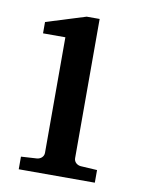

<svg xmlns="http://www.w3.org/2000/svg" viewBox="-64 -539 430 584"><g transform="rotate(10 151.5 -246.5)"><path d="M34 0H269V-39L218 -42C207 -43 197 -51 197 -63V-493H157L35 -455V-420H104V-63C104 -51 94 -43 83 -42L34 -39Z"/></g></svg>

Font: Veleka
Style: Regular
Weight: 400
Designer: Stefan Peev, Context Ltd, 2016; SIL International, 1997-2014.
Foundry: Stefan Peev, Context Ltd, 2016
Version: Version 1.000